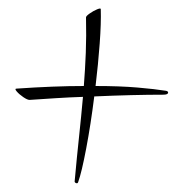

<svg xmlns="http://www.w3.org/2000/svg" viewBox="-20 -433 425 442"><path d="M160 -14Q159 -10 155 -11.5Q151 -13 152 -17Q157 -72 162 -118.5Q167 -165 171 -210Q140 -209 109 -207Q78 -205 48 -203Q43 -203 33.5 -209.5Q24 -216 18.5 -222.5Q13 -229 18 -229Q105 -235 173 -235Q176 -273 177.5 -311.5Q179 -350 178 -393Q178 -396 186.5 -402Q195 -408 203.5 -411.5Q212 -415 212 -412Q213 -380 209.5 -332.5Q206 -285 200 -235Q256 -235 296.5 -231.5Q337 -228 362 -224Q367 -223 367 -220Q367 -215 356 -215Q322 -215 281.5 -214Q241 -213 197 -211Q189 -147 178.5 -91.5Q168 -36 160 -14Z"/></svg>

Font: Inspiration
Style: Regular
Weight: 400
Designer: Robert E. Leuschke
Foundry: Robert E. Leuschke
Version: Version 2.010; ttfautohint (v1.8.3)